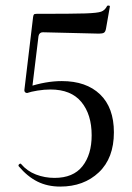

<svg xmlns="http://www.w3.org/2000/svg" viewBox="-20 -676 487 708"><path d="M70 -345 102 -613Q103 -620 105 -622.5Q107 -625 115 -625Q250 -625 294.5 -626.5Q339 -628 353 -633Q367 -638 375 -654Q376 -656 381 -655.5Q386 -655 385 -651L371 -571Q369 -559 363.5 -555.5Q358 -552 345 -552L138 -557Q125 -557 122 -543L98 -346L80 -333Q75 -333 72 -336.5Q69 -340 70 -345ZM181 -20Q250 -20 284 -63Q318 -106 318 -177Q318 -254 280 -300Q242 -346 166 -346Q143 -346 118.5 -342Q94 -338 80 -333Q79 -333 79 -335Q79 -340 80.5 -346Q82 -352 83 -355Q149 -377 208 -377Q298 -377 349 -328Q400 -279 400 -188Q400 -93 344.5 -40.5Q289 12 202 12Q155 12 118 -6.5Q81 -25 49 -63L48 -65Q48 -69 52 -71.5Q56 -74 58 -71Q80 -45 112.5 -32.5Q145 -20 181 -20Z"/></svg>

Font: Cormorant Infant Medium
Style: Regular
Weight: 500
Designer: Christian Thalmann (Catharsis Fonts)
Foundry: Catharsis Fonts
Version: Version 4.000